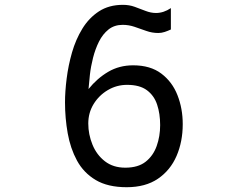

<svg xmlns="http://www.w3.org/2000/svg" viewBox="-20 -783 1040 806"><path d="M511.7 2.9Q432.6 2.9 381.8 -27.3Q331.1 -57.6 303.2 -108.9Q275.4 -160.2 264.2 -223.6Q252.9 -287.1 252.9 -353.5Q252.9 -398.4 259.8 -453.1Q266.6 -507.8 282.2 -562.5Q297.9 -617.2 325.7 -662.6Q353.5 -708 395.5 -735.4Q437.5 -762.7 496.1 -762.7Q522.5 -762.7 545.4 -754.4Q568.4 -746.1 590.8 -737.3Q613.3 -728.5 634.8 -728.5Q667 -728.5 697.3 -749V-659.2Q684.6 -653.3 671.4 -648.9Q658.2 -644.5 644.5 -644.5Q618.2 -644.5 593.8 -653.3Q569.3 -662.1 544.9 -670.4Q520.5 -678.7 495.1 -678.7Q460 -678.7 435.5 -659.2Q411.1 -639.6 395.5 -608.4Q379.9 -577.1 370.6 -540.5Q361.3 -503.9 357.4 -469.2Q353.5 -434.6 351.6 -409.2Q387.7 -454.1 434.1 -481.4Q480.5 -508.8 539.1 -508.8Q611.3 -508.8 657.2 -474.1Q703.1 -439.5 725.1 -383.3Q747.1 -327.1 747.1 -261.7Q747.1 -188.5 721.2 -128.4Q695.3 -68.4 643.1 -32.7Q590.8 2.9 511.7 2.9ZM505.9 -79.1Q559.6 -79.1 591.3 -104Q623 -128.9 637.7 -169.9Q652.3 -210.9 652.3 -257.8Q652.3 -305.7 639.6 -343.8Q627 -381.8 596.7 -404.3Q566.4 -426.8 513.7 -426.8Q469.7 -426.8 432.6 -404.8Q395.5 -382.8 373 -346.2Q350.6 -309.6 350.6 -264.6Q350.6 -218.8 368.2 -175.8Q385.7 -132.8 420.4 -106Q455.1 -79.1 505.9 -79.1Z"/></svg>

Font: Kosugi
Style: Regular
Weight: 400
Version: Version 4.002